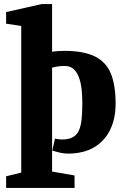

<svg xmlns="http://www.w3.org/2000/svg" viewBox="-20 -752 605 940"><path d="M10 168V111L84 93V-625L10 -636V-693L184 -732H235V-499Q249 -501 264.5 -502Q280 -503 295 -503Q391 -503 446 -475Q501 -447 523.5 -390Q546 -333 546 -244Q546 -172 519.5 -117Q493 -62 441 -31Q389 0 312 0Q294 0 276 -4Q258 -8 236 -15L249 -73Q257 -72 266.5 -70.5Q276 -69 283 -69Q318 -69 338 -81Q358 -93 367.5 -116Q377 -139 380 -172.5Q383 -206 383 -248Q383 -279 380 -310.5Q377 -342 368 -369Q359 -396 342 -412.5Q325 -429 298 -429Q281 -429 265.5 -427Q250 -425 235 -421V88L345 107V168Z"/></svg>

Font: Manuale ExtraBold
Style: Regular
Weight: 800
Version: Version 1.002